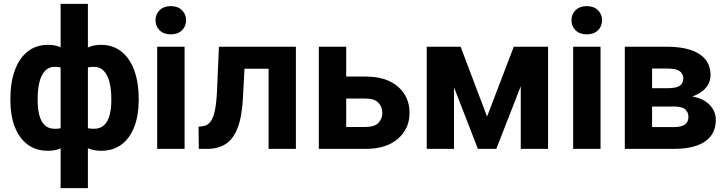

<svg xmlns="http://www.w3.org/2000/svg" viewBox="-20 -770 3753 993"><path d="M697.3 -260.7V-250.5Q697.3 -174.3 675 -115.5Q652.8 -56.6 609.6 -23.4Q566.4 9.8 502.9 9.8Q443.8 9.8 406 -20.8Q368.2 -51.3 347.2 -103.8Q326.2 -156.3 317.4 -221.7V-290Q326.2 -360.4 347.2 -416.5Q368.2 -472.7 405.8 -505.4Q443.4 -538.1 502 -538.1Q565.4 -538.1 609.1 -502.4Q652.8 -466.8 675 -404.3Q697.3 -341.8 697.3 -260.7ZM555.7 -250.5V-260.7Q555.7 -305.7 546.9 -342.8Q538.1 -379.9 518.1 -402.1Q498 -424.3 464.8 -424.3Q414.1 -424.3 390.9 -393.6Q367.7 -362.8 365.7 -310.5V-200.7Q368.2 -155.8 391.1 -129.9Q414.1 -104 465.8 -104Q499 -104 518.8 -123Q538.6 -142.1 547.1 -175.3Q555.7 -208.5 555.7 -250.5ZM33.7 -250.5V-260.7Q33.7 -341.8 55.9 -404.3Q78.1 -466.8 121.6 -502.4Q165 -538.1 229 -538.1Q287.1 -538.1 324.5 -505.4Q361.8 -472.7 382.6 -416.5Q403.3 -360.4 412.6 -290V-225.1Q403.3 -158.2 382.6 -105.2Q361.8 -52.2 324.2 -21.2Q286.6 9.8 228 9.8Q165 9.8 121.6 -23.4Q78.1 -56.6 55.9 -115.5Q33.7 -174.3 33.7 -250.5ZM174.8 -260.7V-250.5Q174.8 -208.5 183.1 -175.3Q191.4 -142.1 210.9 -123Q230.5 -104 263.7 -104Q315.4 -104 338.6 -130.9Q361.8 -157.7 364.3 -204.6V-310.5Q362.3 -362.8 338.9 -393.6Q315.4 -424.3 264.6 -424.3Q231.4 -424.3 211.7 -402.1Q191.9 -379.9 183.4 -342.8Q174.8 -305.7 174.8 -260.7ZM293.5 203.1V-750H434.6V203.1Z M934.6 -528.3V0H793V-528.3ZM784.2 -665Q784.2 -696.8 805.7 -717.5Q827.1 -738.3 863.3 -738.3Q899.4 -738.3 920.9 -717.5Q942.4 -696.8 942.4 -665Q942.4 -633.8 920.9 -613Q899.4 -592.3 863.3 -592.3Q827.1 -592.3 805.7 -613Q784.2 -633.8 784.2 -665Z M1405.8 -528.3V-414.5H1147.5V-528.3ZM1510.3 -528.3V0H1369.1V-528.3ZM1112.3 -528.3H1250.5L1236.3 -260.7Q1231 -165 1208.7 -107.9Q1186.5 -50.8 1147.5 -25.4Q1108.4 0 1051.3 0H1008.3L1006.8 -114.7L1024.9 -116.7Q1051.3 -119.1 1067.1 -138.7Q1083 -158.2 1091.3 -198.2Q1099.6 -238.3 1102.5 -303.2Z M1718.3 -374H1870.6Q1978.5 -374 2038.3 -321.8Q2098.1 -269.5 2098.1 -186Q2098.1 -105 2038.3 -52.5Q1978.5 0 1870.6 0H1628.9V-528.3H1770.5V-113.3H1870.6Q1917.5 -113.3 1937.5 -135Q1957.5 -156.7 1957.5 -185.5Q1957.5 -216.3 1937.5 -238.3Q1917.5 -260.3 1870.6 -260.3H1718.3Z M2499 -167 2637.2 -528.3H2752.9L2546.9 0H2451.7L2246.6 -528.3H2362.3ZM2328.1 -528.3V0H2187V-528.3ZM2673.3 0V-528.3H2814.5V0Z M3085.9 -528.3V0H2944.3V-528.3ZM2935.5 -665Q2935.5 -696.8 2957 -717.5Q2978.5 -738.3 3014.6 -738.3Q3050.8 -738.3 3072.3 -717.5Q3093.8 -696.8 3093.8 -665Q3093.8 -633.8 3072.3 -613Q3050.8 -592.3 3014.6 -592.3Q2978.5 -592.3 2957 -613Q2935.5 -633.8 2935.5 -665Z M3465.8 -219.2H3300.8L3299.8 -314H3435.5Q3476.6 -314 3495.1 -326.2Q3513.7 -338.4 3513.7 -362.3Q3513.7 -380.9 3504.6 -392.8Q3495.6 -404.8 3477.3 -410.2Q3459 -415.5 3431.6 -415.5H3352.5V0H3211.4V-528.3H3431.6Q3500.5 -528.3 3550.5 -512.2Q3600.6 -496.1 3627.7 -463.4Q3654.8 -430.7 3654.8 -380.9Q3654.8 -348.6 3635.3 -321.8Q3615.7 -294.9 3577.9 -277.8Q3540 -260.7 3485.8 -256.8ZM3465.8 0H3265.1L3314.9 -112.8H3465.8Q3504.9 -112.8 3522.7 -126.2Q3540.5 -139.6 3540.5 -165Q3540.5 -189.5 3523.9 -204.3Q3507.3 -219.2 3465.8 -219.2H3334L3335 -314H3484.9L3520 -275.9Q3603 -270.5 3642.6 -234.9Q3682.1 -199.2 3682.1 -150.9Q3682.1 -100.6 3656.7 -67.1Q3631.3 -33.7 3583.3 -16.8Q3535.2 0 3465.8 0Z"/></svg>

Font: RobotoDEMO
Style: Regular
Weight: 400
Designer: Christian Robertson
Foundry: Google
Version: Version 2.136